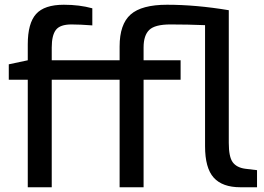

<svg xmlns="http://www.w3.org/2000/svg" viewBox="-20 -789 1114 809"><path d="M1063 -72V0H993Q917 0 880.5 -40.5Q844 -81 844 -173V-683Q771 -686 698 -686Q633 -686 609 -663Q585 -640 585 -589V-535H741V-453H585V0H484V-453H198V0H97V-453H17V-518L97 -535V-602Q97 -691 132 -730Q167 -769 249 -769Q315 -769 369 -754V-682Q317 -686 281 -686Q233 -686 215.5 -663Q198 -640 198 -589V-535H484V-593Q484 -687 530.5 -728Q577 -769 684 -769Q806 -769 944 -746V-187Q944 -128 960.5 -105.5Q977 -83 1013 -78Z"/></svg>

Font: Exo Medium
Style: Regular
Weight: 500
Designer: Natanael Gama
Foundry: Natanael Gama
Version: Version 1.500; ttfautohint (v1.6)